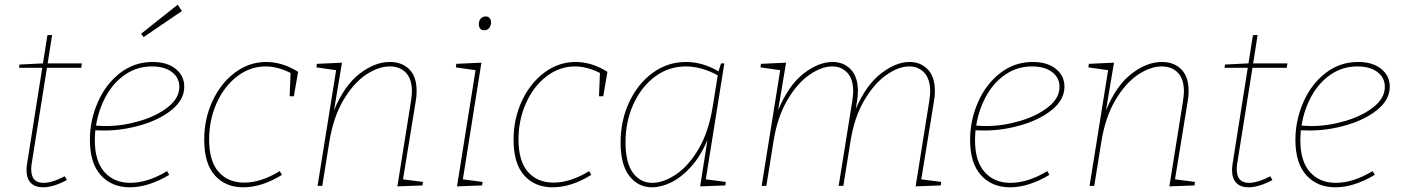

<svg xmlns="http://www.w3.org/2000/svg" viewBox="-20 -792 5968 818"><path d="M180 -503 115 -95Q113 -83 113 -71Q113 -13 165 -13Q202 -13 256 -41L265 -25Q207 6 163 6Q130 6 111.5 -12.5Q93 -31 93 -68Q93 -78 95 -92L160 -503H61L63 -517L163 -522L182 -642L202 -643L183 -522H329L326 -503Z M386 -237Q384 -209 384 -195Q384 -105 425 -59Q466 -13 535 -13Q609 -13 692 -63L701 -47Q612 6 533 6Q456 6 409.5 -45.5Q363 -97 363 -196Q363 -279 396.5 -356Q430 -433 491 -480.5Q552 -528 630 -528Q692 -528 728.5 -498.5Q765 -469 765 -423Q765 -368 713.5 -325.5Q662 -283 582.5 -259.5Q503 -236 423 -236ZM389 -257Q415 -255 431 -255Q502 -255 575 -276.5Q648 -298 696 -336Q744 -374 744 -422Q744 -461 712.5 -485Q681 -509 627 -509Q564 -509 513.5 -474.5Q463 -440 431.5 -382.5Q400 -325 389 -257ZM755 -745 592 -634 581 -648 737 -772Z M1250 -486 1232 -382H1214L1218 -481Q1163 -509 1112 -509Q1045 -509 989.5 -466Q934 -423 902.5 -351.5Q871 -280 871 -198Q871 -105 911.5 -59.5Q952 -14 1020 -14Q1092 -14 1172 -63L1181 -47Q1096 6 1016 6Q941 6 895.5 -44.5Q850 -95 850 -197Q850 -286 885.5 -362Q921 -438 981.5 -483Q1042 -528 1114 -528Q1183 -528 1250 -486Z M1697 -28 1782 -17 1780 -2 1673 2 1731 -361Q1735 -391 1735 -402Q1735 -456 1709 -482.5Q1683 -509 1641 -509Q1592 -509 1539 -473.5Q1486 -438 1443 -365.5Q1400 -293 1383 -187L1353 0H1333L1412 -493L1328 -505L1330 -520L1437 -525L1403 -322Q1447 -428 1512 -478Q1577 -528 1641 -528Q1692 -528 1723.5 -497Q1755 -466 1755 -404Q1755 -381 1751 -360Z M2031 -525 1952 -28 2036 -17 2034 -2 1927 2 2006 -493 1922 -505 1924 -520ZM2020 -689Q2020 -703 2028 -712.5Q2036 -722 2049 -722Q2060 -722 2066 -715Q2072 -708 2072 -696Q2072 -682 2064 -672.5Q2056 -663 2043 -663Q2032 -663 2026 -670Q2020 -677 2020 -689Z M2568 -486 2550 -382H2532L2536 -481Q2481 -509 2430 -509Q2363 -509 2307.5 -466Q2252 -423 2220.5 -351.5Q2189 -280 2189 -198Q2189 -105 2229.5 -59.5Q2270 -14 2338 -14Q2410 -14 2490 -63L2499 -47Q2414 6 2334 6Q2259 6 2213.5 -44.5Q2168 -95 2168 -197Q2168 -286 2203.5 -362Q2239 -438 2299.5 -483Q2360 -528 2432 -528Q2501 -528 2568 -486Z M2987 -28 3072 -17 3070 -2 2963 2 2994 -196Q2966 -128 2925 -82.5Q2884 -37 2840.5 -15.5Q2797 6 2758 6Q2699 6 2661.5 -42Q2624 -90 2624 -185Q2624 -278 2660.5 -356.5Q2697 -435 2760.5 -481.5Q2824 -528 2903 -528Q2973 -528 3041 -488L3052 -522H3066ZM3016 -335 3038 -471Q2968 -509 2902 -509Q2829 -509 2770.5 -465.5Q2712 -422 2678.5 -348Q2645 -274 2645 -186Q2645 -99 2676.5 -56Q2708 -13 2759 -13Q2806 -13 2859.5 -48.5Q2913 -84 2956 -157Q2999 -230 3016 -335Z M3905 -28 3990 -17 3988 -2 3881 2 3939 -361Q3943 -391 3943 -402Q3943 -455 3918 -482Q3893 -509 3854 -509Q3808 -509 3756 -472.5Q3704 -436 3661.5 -363.5Q3619 -291 3603 -187L3573 0H3553L3611 -361Q3615 -391 3615 -402Q3615 -455 3590 -482Q3565 -509 3526 -509Q3480 -509 3428 -473Q3376 -437 3333.5 -364Q3291 -291 3275 -187L3245 0H3225L3304 -493L3220 -505L3222 -520L3329 -525L3295 -322Q3339 -428 3403 -478Q3467 -528 3527 -528Q3574 -528 3604.5 -496.5Q3635 -465 3635 -404Q3635 -381 3631 -360L3626 -328Q3670 -430 3733.5 -479Q3797 -528 3855 -528Q3902 -528 3932.5 -496.5Q3963 -465 3963 -404Q3963 -381 3959 -360Z M4136 -237Q4134 -209 4134 -195Q4134 -105 4175 -59Q4216 -13 4285 -13Q4359 -13 4442 -63L4451 -47Q4362 6 4283 6Q4206 6 4159.5 -45.5Q4113 -97 4113 -196Q4113 -279 4146.5 -356Q4180 -433 4241 -480.5Q4302 -528 4380 -528Q4442 -528 4478.5 -498.5Q4515 -469 4515 -423Q4515 -368 4463.5 -325.5Q4412 -283 4332.5 -259.5Q4253 -236 4173 -236ZM4139 -257Q4165 -255 4181 -255Q4252 -255 4325 -276.5Q4398 -298 4446 -336Q4494 -374 4494 -422Q4494 -461 4462.5 -485Q4431 -509 4377 -509Q4314 -509 4263.5 -474.5Q4213 -440 4181.5 -382.5Q4150 -325 4139 -257Z M4986 -28 5071 -17 5069 -2 4962 2 5020 -361Q5024 -391 5024 -402Q5024 -456 4998 -482.5Q4972 -509 4930 -509Q4881 -509 4828 -473.5Q4775 -438 4732 -365.5Q4689 -293 4672 -187L4642 0H4622L4701 -493L4617 -505L4619 -520L4726 -525L4692 -322Q4736 -428 4801 -478Q4866 -528 4930 -528Q4981 -528 5012.5 -497Q5044 -466 5044 -404Q5044 -381 5040 -360Z M5316 -503 5251 -95Q5249 -83 5249 -71Q5249 -13 5301 -13Q5338 -13 5392 -41L5401 -25Q5343 6 5299 6Q5266 6 5247.5 -12.5Q5229 -31 5229 -68Q5229 -78 5231 -92L5296 -503H5197L5199 -517L5299 -522L5318 -642L5338 -643L5319 -522H5465L5462 -503Z M5522 -237Q5520 -209 5520 -195Q5520 -105 5561 -59Q5602 -13 5671 -13Q5745 -13 5828 -63L5837 -47Q5748 6 5669 6Q5592 6 5545.5 -45.5Q5499 -97 5499 -196Q5499 -279 5532.5 -356Q5566 -433 5627 -480.5Q5688 -528 5766 -528Q5828 -528 5864.5 -498.5Q5901 -469 5901 -423Q5901 -368 5849.5 -325.5Q5798 -283 5718.5 -259.5Q5639 -236 5559 -236ZM5525 -257Q5551 -255 5567 -255Q5638 -255 5711 -276.5Q5784 -298 5832 -336Q5880 -374 5880 -422Q5880 -461 5848.5 -485Q5817 -509 5763 -509Q5700 -509 5649.5 -474.5Q5599 -440 5567.5 -382.5Q5536 -325 5525 -257Z"/></svg>

Font: Bitter Pro Thin
Style: Italic
Weight: 250
Italic angle: -9°
Designer: Sol Matas, and Bitter project Authors
Foundry: Sol Matas
Version: Version 1.010